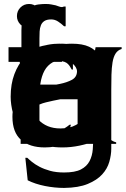

<svg xmlns="http://www.w3.org/2000/svg" viewBox="-20 -718 627 958"><path d="M305.7 -2Q283.2 8.8 255.9 13.2Q228.5 17.6 203.1 17.6Q127.9 17.6 85 -20Q42 -57.6 42 -135.7Q42 -189.5 65.4 -218.8Q88.9 -248 124.5 -263.7Q160.2 -279.3 201.7 -285.6Q243.2 -292 278.8 -299.3Q314.5 -306.6 338.9 -319.8Q363.3 -333 364.3 -361.3Q364.3 -382.8 339.8 -402.8Q315.4 -422.9 260.7 -422.9Q228.5 -422.9 205.1 -416.5Q181.6 -410.2 164.6 -400.4Q147.5 -390.6 135.7 -380.9Q124 -371.1 118.2 -364.3H110.4L119.1 -482.4H127Q130.9 -480.5 134.8 -478.5Q138.7 -476.6 143.6 -476.6Q150.4 -476.6 161.6 -480.5Q172.9 -484.4 191.4 -488.8Q210 -493.2 234.9 -496.6Q259.8 -500 292 -500Q353.5 -499 387.2 -480Q420.9 -460.9 436.5 -432.6Q452.1 -404.3 454.6 -369.6Q457 -335 457 -301.8V-149.4Q457 -108.4 458 -84Q459 -59.6 464.4 -46.4Q469.7 -33.2 480.5 -24.9Q491.2 -16.6 509.8 -7.8V0H367.2V-248Q326.2 -231.4 285.2 -223.6Q244.1 -215.8 210 -207.5Q175.8 -199.2 154.8 -183.6Q133.8 -168 133.8 -135.7Q133.8 -98.6 158.7 -78.6Q183.6 -58.6 226.6 -58.6Q252.9 -58.6 278.3 -67.4Q303.7 -76.2 327.1 -95.7H334Z M85.9 0V-313.5Q85.9 -365.2 84.5 -393.6Q83 -421.9 77.6 -437Q72.3 -452.1 61.5 -458.5Q50.8 -464.8 33.2 -473.6V-482.4H160.2L170.9 -415Q180.7 -427.7 192.9 -442.4Q205.1 -457 224.6 -470.2Q244.1 -483.4 271.5 -491.7Q298.8 -500 338.9 -500Q391.6 -500 424.3 -484.9Q457 -469.7 475.6 -441.4Q494.1 -413.1 500.5 -371.6Q506.8 -330.1 506.8 -276.4V-147.5Q506.8 -114.3 508.3 -89.8Q509.8 -65.4 515.6 -48.8Q521.5 -32.2 531.2 -22.5Q541 -12.7 559.6 -7.8V0H365.2V-7.8Q381.8 -10.7 392.6 -18.6Q403.3 -26.4 408.7 -42Q414.1 -57.6 415.5 -83.5Q417 -109.4 417 -147.5V-267.6Q417 -299.8 414.6 -328.6Q412.1 -357.4 401.9 -378.4Q391.6 -399.4 370.6 -411.1Q349.6 -422.9 312.5 -422.9Q270.5 -422.9 243.7 -407.7Q216.8 -392.6 202.1 -365.7Q187.5 -338.9 181.6 -301.3Q175.8 -263.7 175.8 -218.8V-147.5Q175.8 -114.3 177.7 -89.8Q179.7 -65.4 185.1 -48.8Q190.4 -32.2 200.2 -22.5Q210 -12.7 228.5 -7.8V0Z M535.2 23.4Q535.2 54.7 525.4 89.4Q515.6 124 489.7 152.3Q463.9 180.7 418 199.7Q372.1 218.8 299.8 219.7Q252.9 219.7 204.1 210Q155.3 200.2 118.2 181.6L106.4 69.3H116.2Q125 78.1 140.1 90.3Q155.3 102.5 177.7 114.3Q200.2 126 230 134.3Q259.8 142.6 299.8 142.6Q354.5 142.6 383.8 127.4Q413.1 112.3 426.8 85.9Q440.4 59.6 442.9 27.3Q445.3 -4.9 445.3 -40V-207Q445.3 -236.3 442.9 -273.4Q440.4 -310.5 425.3 -343.8Q410.2 -377 377.9 -399.9Q345.7 -422.9 287.1 -422.9Q252.9 -422.9 224.1 -411.6Q195.3 -400.4 174.3 -378.4Q153.3 -356.4 141.1 -324.2Q128.9 -292 128.9 -252Q128.9 -167 170.4 -122.1Q211.9 -77.1 281.2 -77.1Q328.1 -77.1 358.4 -94.2Q388.7 -111.3 406.2 -127.9H415L384.8 -18.6Q368.2 -13.7 354.5 -10.3Q340.8 -6.8 328.6 -4.9Q316.4 -2.9 303.7 -1.5Q291 0 276.4 0Q222.7 0 178.7 -16.6Q134.8 -33.2 103.5 -64.5Q72.3 -95.7 54.7 -141.1Q37.1 -186.5 37.1 -246.1Q37.1 -291 50.8 -336.4Q64.5 -381.8 93.3 -418.5Q122.1 -455.1 167.5 -477.5Q212.9 -500 276.4 -500Q316.4 -500 344.7 -491.2Q373 -482.4 392.6 -469.2Q412.1 -456.1 424.8 -441.9Q437.5 -427.7 445.3 -418L457 -482.4H586.9V-473.6Q567.4 -467.8 556.6 -450.7Q545.9 -433.6 541.5 -406.7Q537.1 -379.9 536.1 -345.2Q535.2 -310.5 535.2 -271.5Z M85.9 -310.5Q85.9 -356.4 84 -385.7Q82 -415 76.7 -433.1Q71.3 -451.2 60.5 -460Q49.8 -468.8 34.2 -473.6V-482.4H162.1L168.9 -418H170.9Q178.7 -430.7 187.5 -445.3Q196.3 -460 209.5 -472.2Q222.7 -484.4 240.7 -492.2Q258.8 -500 287.1 -500Q300.8 -500 315.4 -497.6Q330.1 -495.1 343.8 -493.2V-371.1H337.9Q334 -377.9 329.6 -385.3Q325.2 -392.6 318.8 -398.9Q312.5 -405.3 302.2 -409.2Q292 -413.1 277.3 -413.1Q222.7 -413.1 199.2 -365.7Q175.8 -318.4 175.8 -237.3V-170.9Q175.8 -126 178.2 -96.7Q180.7 -67.4 186 -49.3Q191.4 -31.2 201.2 -22Q210.9 -12.7 228.5 -7.8V0H85.9Z M409.2 -295.9Q407.2 -311.5 401.4 -334Q395.5 -356.4 379.9 -376.5Q364.3 -396.5 338.4 -409.7Q312.5 -422.9 272.5 -422.9Q231.4 -422.9 204.1 -409.7Q176.8 -396.5 160.6 -376.5Q144.5 -356.4 136.2 -334Q127.9 -311.5 126 -295.9ZM457 -14.6Q418 0 376 8.8Q334 17.6 292 17.6Q213.9 17.6 164.1 -7.3Q114.3 -32.2 85.4 -70.3Q56.6 -108.4 44.9 -152.3Q33.2 -196.3 33.2 -235.4Q33.2 -298.8 51.8 -348.1Q70.3 -397.5 102.5 -431.2Q134.8 -464.8 179.2 -482.4Q223.6 -500 274.4 -500Q336.9 -500 378.4 -481Q419.9 -461.9 444.3 -433.1Q468.8 -404.3 480.5 -370.1Q492.2 -335.9 496.6 -305.2Q501 -274.4 500.5 -251.5Q500 -228.5 501 -222.7H125Q126 -204.1 130.9 -176.3Q135.7 -148.4 152.3 -122.1Q168.9 -95.7 201.7 -77.1Q234.4 -58.6 290 -58.6Q323.2 -58.6 350.6 -64.9Q377.9 -71.3 399.4 -80.1Q420.9 -88.9 436.5 -100.1Q452.1 -111.3 460.9 -120.1L468.8 -116.2Z M125 -578.1Q99.6 -578.1 82 -595.7Q64.5 -613.3 64.5 -637.7Q64.5 -663.1 82 -680.7Q99.6 -698.2 125 -698.2Q149.4 -698.2 167 -680.7Q184.6 -663.1 184.6 -637.7Q184.6 -613.3 167.5 -595.7Q150.4 -578.1 125 -578.1ZM83 0V-310.5Q83 -356.4 81.1 -385.7Q79.1 -415 73.7 -433.1Q68.4 -451.2 57.6 -460Q46.9 -468.8 31.2 -473.6V-482.4H172.9V-163.1Q172.9 -119.1 174.3 -92.3Q175.8 -65.4 181.6 -49.3Q187.5 -33.2 197.8 -23.9Q208 -14.6 225.6 -7.8V0Z M86.9 0V-409.2H22.5V-482.4H86.9V-566.4Q86.9 -614.3 100.1 -641.1Q113.3 -668 132.3 -680.7Q151.4 -693.4 171.9 -695.8Q192.4 -698.2 207 -698.2Q224.6 -698.2 235.8 -695.8Q247.1 -693.4 257.8 -691.4Q267.6 -688.5 274.9 -685.5Q282.2 -682.6 290 -682.6Q291 -682.6 294.9 -684.1Q298.8 -685.5 299.8 -685.5H307.6V-586.9H299.8Q285.2 -600.6 269.5 -610.8Q253.9 -621.1 235.4 -621.1Q213.9 -621.1 201.7 -613.3Q189.5 -605.5 184.1 -591.8Q178.7 -578.1 177.7 -561Q176.8 -543.9 176.8 -525.4V-482.4H289.1V-409.2H176.8V-107.4Q176.8 -52.7 187.5 -33.2Q198.2 -13.7 228.5 -7.8V0Z M409.2 -295.9Q407.2 -311.5 401.4 -334Q395.5 -356.4 379.9 -376.5Q364.3 -396.5 338.4 -409.7Q312.5 -422.9 272.5 -422.9Q231.4 -422.9 204.1 -409.7Q176.8 -396.5 160.6 -376.5Q144.5 -356.4 136.2 -334Q127.9 -311.5 126 -295.9ZM457 -14.6Q418 0 376 8.8Q334 17.6 292 17.6Q213.9 17.6 164.1 -7.3Q114.3 -32.2 85.4 -70.3Q56.6 -108.4 44.9 -152.3Q33.2 -196.3 33.2 -235.4Q33.2 -298.8 51.8 -348.1Q70.3 -397.5 102.5 -431.2Q134.8 -464.8 179.2 -482.4Q223.6 -500 274.4 -500Q336.9 -500 378.4 -481Q419.9 -461.9 444.3 -433.1Q468.8 -404.3 480.5 -370.1Q492.2 -335.9 496.6 -305.2Q501 -274.4 500.5 -251.5Q500 -228.5 501 -222.7H125Q126 -204.1 130.9 -176.3Q135.7 -148.4 152.3 -122.1Q168.9 -95.7 201.7 -77.1Q234.4 -58.6 290 -58.6Q323.2 -58.6 350.6 -64.9Q377.9 -71.3 399.4 -80.1Q420.9 -88.9 436.5 -100.1Q452.1 -111.3 460.9 -120.1L468.8 -116.2Z M85.9 -310.5Q85.9 -356.4 84 -385.7Q82 -415 76.7 -433.1Q71.3 -451.2 60.5 -460Q49.8 -468.8 34.2 -473.6V-482.4H162.1L168.9 -418H170.9Q178.7 -430.7 187.5 -445.3Q196.3 -460 209.5 -472.2Q222.7 -484.4 240.7 -492.2Q258.8 -500 287.1 -500Q300.8 -500 315.4 -497.6Q330.1 -495.1 343.8 -493.2V-371.1H337.9Q334 -377.9 329.6 -385.3Q325.2 -392.6 318.8 -398.9Q312.5 -405.3 302.2 -409.2Q292 -413.1 277.3 -413.1Q222.7 -413.1 199.2 -365.7Q175.8 -318.4 175.8 -237.3V-170.9Q175.8 -126 178.2 -96.7Q180.7 -67.4 186 -49.3Q191.4 -31.2 201.2 -22Q210.9 -12.7 228.5 -7.8V0H85.9Z"/></svg>

Font: Padauk Grand Pro
Style: Regular
Weight: 400
Designer: Debbi Hosken
Foundry: SIL
Version: Version 2.8.2